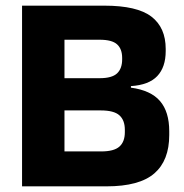

<svg xmlns="http://www.w3.org/2000/svg" viewBox="-20 -659 650 679"><path d="M169.5 0V-123.5H338Q383 -123.5 402.2 -140.5Q421.5 -157.5 421.5 -191.5V-200Q421.5 -234 402.2 -251.2Q383 -268.5 336.5 -268.5H167V-382.5H332.5Q376 -382.5 394 -399.5Q412 -416.5 412 -449V-454Q412 -486 394 -502.2Q376 -518.5 332.5 -518.5H166.5V-639H349Q465 -639 515.5 -600.2Q566 -561.5 566 -486V-478.5Q566 -421.5 536.2 -390Q506.5 -358.5 443 -354.5V-349Q513.5 -339.5 546 -301.5Q578.5 -263.5 578.5 -195V-181.5Q578.5 -91.5 525.8 -45.8Q473 0 357 0ZM58 0V-639H208V0Z"/></svg>

Font: Anek Gurmukhi
Style: Bold
Weight: 700
Designer: Sarang Kulkarni (Gurmukhi), Yesha Goshar (Latin)
Foundry: Ek Type
Version: Version 1.003